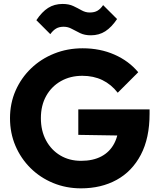

<svg xmlns="http://www.w3.org/2000/svg" viewBox="-20 -968 824 998"><path d="M401 11Q323.5 11 256.2 -16.8Q189 -44.5 138.8 -94.2Q88.5 -144 60.2 -210.2Q32 -276.5 32 -353.5Q32 -431 61 -497Q90 -563 141.5 -612.5Q193 -662 261.8 -689.5Q330.5 -717 409.5 -717Q500.5 -717 575.2 -684Q650 -651 698.5 -592.5L592 -486Q558 -529.5 512 -551.8Q466 -574 408 -574Q345.5 -574 296.8 -546.5Q248 -519 220.2 -469.5Q192.5 -420 192.5 -354Q192.5 -288 219.5 -238Q246.5 -188 293.5 -160Q340.5 -132 401.5 -132Q463.5 -132 507.2 -155.2Q551 -178.5 574.2 -223.2Q597.5 -268 597.5 -331.5L702 -262L387 -267V-399.5H757.5V-376.5Q757.5 -250 712 -163.5Q666.5 -77 586.2 -33Q506 11 401 11ZM452 -784.5Q420 -784.5 396.5 -795.8Q373 -807 353.2 -818Q333.5 -829 311 -829Q287.5 -829 271.5 -819.5Q255.5 -810 241.5 -790.5L169 -863Q197.5 -906 230 -926.8Q262.5 -947.5 305.5 -947.5Q338 -947.5 361.2 -936.5Q384.5 -925.5 404.5 -914.2Q424.5 -903 446.5 -903Q471 -903 487 -912.5Q503 -922 516 -941.5L588.5 -869Q560 -826.5 527.5 -805.5Q495 -784.5 452 -784.5Z"/></svg>

Font: Marine Company Thin
Style: Regular
Weight: 100
Designer: Rodrigo Fuenzalida
Foundry: fragTYPE
Version: Version 1.000